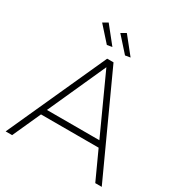

<svg xmlns="http://www.w3.org/2000/svg" viewBox="-205 -1038 1107 1180"><g transform="rotate(30 349.0 -448.0)"><path d="M644 0 553 -199H144L54 0H8L325 -699H370L690 0ZM162 -241H534L347 -651ZM222 -896 317 -777 281 -771 187 -876ZM351 -896 446 -777 410 -771 316 -876Z"/></g></svg>

Font: Gontserrat ExtraLight
Style: Regular
Weight: 275
Designer: Julieta Ulanovsky
Foundry: Julieta Ulanovsky
Version: Version 6.001